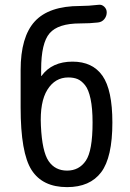

<svg xmlns="http://www.w3.org/2000/svg" viewBox="-20 -765 540 795"><path d="M262.7 -444.3Q208 -444.3 176.3 -393.6Q144.5 -342.8 149.4 -244.1Q154.3 -137.7 181.2 -98.1Q208 -58.6 257.8 -58.6Q307.6 -58.6 335.4 -99.6Q363.3 -140.6 363.3 -257.8Q363.3 -316.4 355 -355.5Q346.7 -394.5 332 -412.6Q317.4 -430.7 301.3 -437.5Q285.2 -444.3 262.7 -444.3ZM257.8 9.8Q156.2 9.8 110.8 -61Q65.4 -131.8 65.4 -320.3V-474.6Q65.4 -612.3 124 -676.3Q182.6 -740.2 311.5 -740.2Q345.7 -740.2 387.7 -745.1Q401.4 -747.1 411.6 -737.3Q421.9 -727.5 421.9 -713.9Q421.9 -698.2 412.1 -686Q402.3 -673.8 385.7 -671.9Q353.5 -668 311.5 -668Q220.7 -668 185.5 -627.4Q150.4 -586.9 150.4 -477.5V-451.2V-450.2Q152.3 -450.2 152.3 -451.2Q195.3 -509.8 280.3 -509.8Q363.3 -509.8 404.3 -451.2Q445.3 -392.6 445.3 -257.8Q445.3 -113.3 398.9 -51.8Q352.5 9.8 257.8 9.8Z"/></svg>

Font: Rounded-X Mgen+ 2m regular
Style: Regular
Weight: 400
Designer: [Source Han Sans]
Ryoko NISHIZUKA  (kana & ideographs); Paul D. Hunt (Latin, Greek & Cyrillic); Wenlong ZHANG  (bopomofo
Version: Version 1.059.20150602